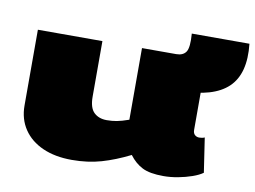

<svg xmlns="http://www.w3.org/2000/svg" viewBox="-73 -762 1168 879"><g transform="rotate(10 511.0 -322.5)"><path d="M310 10Q232 10 174.5 -15.5Q117 -41 85.5 -88Q54 -135 54 -198V-550H354V-292Q354 -240 376.5 -218.5Q399 -197 436 -197Q460 -197 482 -201Q504 -205 538 -217V-550H838V-223Q838 -207 846.5 -199.5Q855 -192 867 -192Q881 -192 892 -197L916 -37Q898 -24 868 -13.5Q838 -3 803.5 3.5Q769 10 736 10Q672 10 637.5 -7.5Q603 -25 577 -60Q509 -26 446.5 -8Q384 10 310 10ZM687 -388V-550H697Q729 -550 742.5 -570.5Q756 -591 751 -655H1019Q1034 -517 966 -452.5Q898 -388 747 -388Z"/></g></svg>

Font: Georama ExtraExtended Black
Style: Regular
Weight: 900
Width: 8
Designer: Jean-Baptiste Levee
Foundry: Production Type
Version: Version 1.000